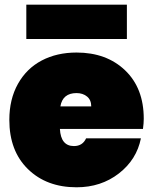

<svg xmlns="http://www.w3.org/2000/svg" viewBox="-20 -796 656 823"><path d="M308.1 -397Q248.5 -397 238.8 -339.8H371.1Q371.1 -367.7 353 -382.3Q335 -397 308.1 -397ZM584 -203.1Q565.9 -111.8 489.5 -52.5Q413.1 6.8 308.1 6.8Q179.7 6.8 99.9 -71Q20 -148.9 20 -282.2Q20 -370.6 56.9 -436.5Q93.8 -502.4 158.7 -536.6Q223.6 -570.8 308.1 -570.8Q436.5 -570.8 516.4 -494.4Q596.2 -418 596.2 -287.1Q596.2 -268.1 592.8 -243.2H236.8Q240.7 -169.9 296.9 -169.9Q334 -169.9 349.1 -203.1ZM92.8 -628.9V-775.9H523.9V-628.9Z"/></svg>

Font: SVN-Poppins Black
Style: Regular
Weight: 900
Designer: Ninad Kale (Devanagari), Jonny Pinhorn (Latin)
Foundry: Indian Type Foundry
Version: Version 3.002 2017